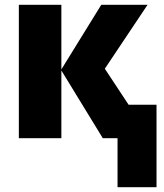

<svg xmlns="http://www.w3.org/2000/svg" viewBox="-20 -573 681 796"><path d="M467.3 203.1V0H406.2L234.4 -280.8V0H58.1V-553.2H234.4V-285.2L399.9 -553.2H591.8L414.6 -288.1L513.2 -138.7H628.9V203.1Z"/></svg>

Font: Open Sans SemiCondensed ExtraBold
Style: Regular
Weight: 800
Width: 4
Designer: Monotype Design Team
Foundry: Monotype Imaging Inc.
Version: Version 3.000